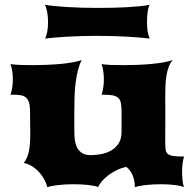

<svg xmlns="http://www.w3.org/2000/svg" viewBox="-20 -776 791 796"><path d="M78.6 -100.6Q94.2 -120.1 100.1 -150.4Q106 -180.7 105.5 -223.1L104.5 -319.8Q104 -340.8 99.6 -353.3Q95.2 -365.7 86.9 -372.3Q78.6 -378.9 66.4 -381.1Q54.2 -383.3 38.6 -383.3H23.4Q27.3 -393.1 30.3 -410.4Q33.2 -427.7 33.2 -446.8Q33.2 -465.3 30.5 -482.7Q27.8 -500 23.4 -510.3Q38.6 -507.8 62.5 -506.8Q86.4 -505.9 115.2 -505.9Q142.6 -505.9 172.1 -507.1Q201.7 -508.3 229 -510.7Q256.3 -513.2 279.8 -517.3Q303.2 -521.5 318.8 -527.3Q309.1 -508.3 303 -484.1Q296.9 -460 293.5 -432.6Q290 -405.3 289.1 -375.7Q288.1 -346.2 288.1 -316.4V-231.4Q288.1 -212.4 290.5 -194.8Q293 -177.2 300.3 -163.3Q307.6 -149.4 320.8 -141.1Q334 -132.8 355.5 -132.8Q377.4 -132.8 400.1 -137.2Q422.9 -141.6 441.7 -152.6Q460.4 -163.6 472.2 -182.1Q483.9 -200.7 483.9 -228.5V-319.8Q483.4 -338.4 480.7 -350.6Q478 -362.8 470.2 -370.1Q462.4 -377.4 448.5 -380.4Q434.6 -383.3 411.1 -383.3H400.9Q404.8 -393.1 407.7 -410.4Q410.6 -427.7 410.6 -446.8Q410.6 -465.3 408 -482.7Q405.3 -500 400.9 -510.3Q416 -507.8 439.9 -506.8Q463.9 -505.9 492.7 -505.9Q520 -505.9 549.6 -507.1Q579.1 -508.3 606.4 -510.7Q633.8 -513.2 657.2 -517.3Q680.7 -521.5 696.3 -527.3Q686 -515.6 679.7 -499.3Q673.3 -482.9 670.2 -463.1Q667 -443.4 666 -420.9Q665 -398.4 665 -375.5Q665 -360.4 665.3 -345.5Q665.5 -330.6 665.5 -316.4L665 -190.4Q665 -170.4 666.3 -158Q667.5 -145.5 674.8 -138.7Q682.1 -131.8 698 -129.4Q713.9 -127 743.2 -127Q739.3 -115.7 737.1 -99.4Q734.9 -83 734.9 -66.4Q734.9 -47.9 736.6 -29.5Q738.3 -11.2 743.2 0Q731.4 -5.4 705.1 -8.8Q678.7 -12.2 647.5 -12.2Q612.3 -12.2 583.5 -8.8Q554.7 -5.4 539.1 0Q539.1 -17.1 535.9 -30.3Q532.7 -43.5 527.8 -53.7Q522.9 -64 516.6 -71.3Q510.3 -78.6 503.9 -84Q483.4 -80.1 464.4 -70.8Q445.3 -61.5 429.4 -49.6Q413.6 -37.6 402.3 -24.4Q391.1 -11.2 386.7 0Q382.8 -2.9 371.8 -5.1Q360.8 -7.3 346.4 -9Q332 -10.7 315.9 -11.5Q299.8 -12.2 285.2 -12.2Q270.5 -12.2 254.6 -11.5Q238.8 -10.7 223.6 -9Q208.5 -7.3 196 -5.1Q183.6 -2.9 176.3 0Q171.9 -17.1 162.8 -33.4Q153.8 -49.8 141.1 -63.5Q128.4 -77.1 112.5 -86.9Q96.7 -96.7 78.6 -100.6ZM166.5 -616.2Q171.9 -624.5 175.5 -642.3Q179.2 -660.2 179.2 -684.1Q179.2 -707.5 175.3 -727.8Q171.4 -748 166 -756.3Q181.6 -753.4 205.6 -751Q229.5 -748.5 258.3 -746.8Q287.1 -745.1 319.6 -744.1Q352.1 -743.2 385.3 -743.2Q417.5 -743.2 449.5 -743.9Q481.4 -744.6 510 -746.3Q538.6 -748 562 -750.5Q585.4 -752.9 600.6 -756.3Q595.2 -747.6 592.3 -727.5Q589.4 -707.5 589.4 -684.1Q589.4 -640.1 600.6 -616.2Q585.4 -618.2 562 -620.1Q538.6 -622.1 509.8 -623.8Q481 -625.5 448.5 -626.5Q416 -627.4 382.8 -627.4Q349.6 -627.4 317.4 -626.5Q285.2 -625.5 256.6 -623.8Q228 -622.1 204.8 -620.1Q181.6 -618.2 166.5 -616.2Z"/></svg>

Font: Arbutus
Style: Regular
Weight: 400
Designer: Karolina Lach
Foundry: Sorkin Type Co.
Version: Version 1.003